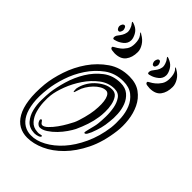

<svg xmlns="http://www.w3.org/2000/svg" viewBox="-200 -724 798 798"><g transform="rotate(45 199.0 -325.0)"><path d="M336 -277Q339 -304 337 -334Q335 -364 324.5 -389.5Q314 -415 292.5 -432Q271 -449 236 -449Q189 -449 154 -423.5Q119 -398 94 -360.5Q69 -323 55 -280.5Q41 -238 37 -203Q31 -155 35.5 -120Q40 -85 52 -62.5Q64 -40 82.5 -29Q101 -18 123 -18Q154 -17 188.5 -35.5Q223 -54 253 -87.5Q283 -121 305.5 -169.5Q328 -218 336 -277ZM14 -208Q18 -248 34 -296Q50 -344 78.5 -385Q107 -426 147 -453.5Q187 -481 240 -481Q280 -481 306 -462Q332 -443 346 -413.5Q360 -384 364 -349.5Q368 -315 364 -284Q355 -212 329 -159Q303 -106 268 -70.5Q233 -35 194 -17.5Q155 0 119 0Q92 0 70.5 -12Q49 -24 34.5 -49.5Q20 -75 14.5 -114.5Q9 -154 14 -208ZM126 -67Q121 -67 116 -70.5Q111 -74 108 -79Q105 -84 104 -89Q103 -94 108 -96Q111 -97 116 -89Q121 -81 127 -81Q137 -81 150.5 -94Q164 -107 176.5 -124.5Q189 -142 198.5 -159Q208 -176 212 -184Q216 -192 220 -204.5Q224 -217 227.5 -230Q231 -243 233.5 -255.5Q236 -268 237 -277Q242 -322 235 -346.5Q228 -371 212 -371Q200 -371 187 -363.5Q174 -356 162.5 -344Q151 -332 142 -317.5Q133 -303 129 -288Q124 -271 122 -271Q119 -271 119 -288Q122 -307 132 -325.5Q142 -344 157 -358.5Q172 -373 190 -382.5Q208 -392 227 -392Q246 -392 255.5 -378.5Q265 -365 269 -345.5Q273 -326 272.5 -305.5Q272 -285 270 -273Q266 -246 257.5 -220.5Q249 -195 237 -169Q231 -157 219 -139.5Q207 -122 191.5 -106Q176 -90 158.5 -78.5Q141 -67 126 -67ZM158 -48Q159 -42 148.5 -38Q138 -34 127 -34Q96 -35 79.5 -54Q63 -73 56.5 -99Q50 -125 50.5 -153Q51 -181 53 -200Q57 -233 69 -274Q81 -315 103 -351Q125 -387 157 -411.5Q189 -436 233 -436Q262 -436 279.5 -421Q297 -406 305.5 -384Q314 -362 315.5 -336.5Q317 -311 314 -290Q312 -267 307 -248Q302 -229 293 -206Q290 -199 285 -190Q280 -181 274 -182Q271 -183 272.5 -190Q274 -197 276.5 -207.5Q279 -218 282 -229.5Q285 -241 286 -251Q288 -268 288.5 -293.5Q289 -319 284.5 -343Q280 -367 268 -384Q256 -401 232 -401Q197 -401 167.5 -378.5Q138 -356 116 -323.5Q94 -291 80.5 -255.5Q67 -220 64 -193Q62 -177 63 -153Q64 -129 70.5 -105.5Q77 -82 92 -65Q107 -48 133 -47Q141 -46 148.5 -48.5Q156 -51 158 -48ZM128 -505Q123 -505 112.5 -506.5Q102 -508 102 -516Q102 -519 111 -523.5Q120 -528 131 -536.5Q142 -545 151 -558.5Q160 -572 160 -593Q160 -619 150 -632Q148 -635 145 -638.5Q142 -642 143 -643Q145 -643 147.5 -641.5Q150 -640 151 -639Q171 -628 182 -610.5Q193 -593 193 -577Q193 -545 177.5 -525Q162 -505 128 -505ZM91 -545Q79 -540 79 -551Q79 -559 85 -566.5Q91 -574 96.5 -583Q102 -592 104 -603.5Q106 -615 98 -632Q96 -637 91 -643Q86 -649 88 -650Q90 -651 96.5 -648.5Q103 -646 105 -645Q122 -637 130.5 -621Q139 -605 139 -593Q139 -574 123.5 -561.5Q108 -549 91 -545ZM62 -599Q62 -604 65.5 -610.5Q69 -617 75 -617Q80 -617 83 -610.5Q86 -604 86 -599Q86 -595 83 -588.5Q80 -582 75 -582Q69 -582 65.5 -588Q62 -594 62 -599ZM334 -505Q329 -505 318.5 -506.5Q308 -508 308 -516Q308 -519 317 -523.5Q326 -528 336.5 -536.5Q347 -545 356 -558.5Q365 -572 365 -593Q365 -618 356 -632Q354 -635 350.5 -638.5Q347 -642 349 -643Q350 -643 353 -641.5Q356 -640 357 -639Q377 -628 387.5 -610.5Q398 -593 398 -577Q398 -545 383 -525Q368 -505 334 -505ZM297 -545Q292 -543 288 -543.5Q284 -544 284 -551Q284 -559 290 -566.5Q296 -574 302 -583Q308 -592 310 -603.5Q312 -615 304 -632Q302 -637 297 -643Q292 -649 294 -650Q296 -651 302 -648.5Q308 -646 310 -645Q327 -637 336 -621Q345 -605 345 -593Q345 -574 329.5 -561.5Q314 -549 297 -545ZM268 -599Q268 -604 271 -610.5Q274 -617 280 -617Q285 -617 288 -610.5Q291 -604 291 -599Q291 -595 288 -588.5Q285 -582 280 -582Q274 -582 271 -588Q268 -594 268 -599Z"/></g></svg>

Font: Akronim
Style: Regular
Weight: 400
Designer: Grzegorz Klimczewski
Foundry: Fonty.PL
Version: Version 1.001